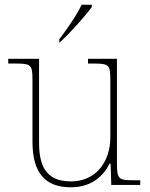

<svg xmlns="http://www.w3.org/2000/svg" viewBox="-20 -786 637 816"><path d="M232 -619V-606H234C275 -642 345 -721 370 -756V-766H327C306 -721 261 -657 232 -619ZM281 10C370 10 420 -39 446 -91H450L453 0H576V-20H544C484 -20 477 -25 477 -94V-536H354V-516H372C445 -516 449 -512 449 -442V-202C449 -104 392 -15 281 -15C172 -15 146 -86 146 -181V-536H15V-516H41C114 -516 118 -512 118 -442V-184C118 -52 171 10 281 10Z"/></svg>

Font: Noto Serif Sinhala Thin
Style: Regular
Weight: 100
Designer: Jelle Bosma - Monotype Design Team
Foundry: Monotype Imaging Inc.
Version: Version 2.007